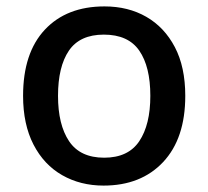

<svg xmlns="http://www.w3.org/2000/svg" viewBox="-20 -569 649 599"><path d="M558 -270Q558 -137 489 -63.5Q420 10 303 10Q231 10 174 -22.5Q117 -55 84.5 -118Q52 -181 52 -270Q52 -404 120 -476.5Q188 -549 306 -549Q380 -549 436.5 -516.5Q493 -484 525.5 -422Q558 -360 558 -270ZM161 -270Q161 -180 195.5 -128.5Q230 -77 305 -77Q380 -77 414.5 -128.5Q449 -180 449 -270Q449 -361 414.5 -411Q380 -461 304 -461Q229 -461 195 -411Q161 -361 161 -270Z"/></svg>

Font: Noto Sans Tangsa Medium
Style: Regular
Weight: 500
Version: Version 1.504